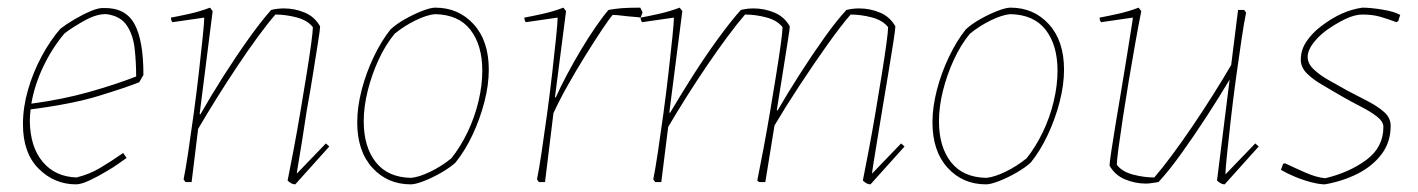

<svg xmlns="http://www.w3.org/2000/svg" viewBox="-20 -476 3707 502"><path d="M179 6Q122 6 81 -35Q40 -76 40 -151Q40 -195 53 -240.5Q66 -286 88.5 -328Q111 -370 138 -401Q155 -414 176.5 -426.5Q198 -439 218.5 -447.5Q239 -456 252 -455Q308 -456 331.5 -413.5Q355 -371 355 -280L344 -261Q309 -247 239 -225.5Q169 -204 60 -190Q58 -174 58 -159Q59 -92 91.5 -53Q124 -14 180 -12Q213 -20 241 -36.5Q269 -53 302 -76L311 -63Q301 -56 287.5 -46.5Q274 -37 260 -29Q237 -15 214.5 -4.5Q192 6 179 6ZM149 -389Q116 -350 93 -301.5Q70 -253 62 -205Q144 -216 213 -235.5Q282 -255 336 -276Q336 -314 332 -349.5Q328 -385 311.5 -409.5Q295 -434 259 -439Q234 -440 203.5 -423.5Q173 -407 149 -389Z M752 6Q742 6 732 -4Q739 -39 748 -86.5Q757 -134 765.5 -184.5Q774 -235 781.5 -281.5Q789 -328 793.5 -361Q798 -394 798 -405Q784 -423 755.5 -430.5Q727 -438 700 -438Q680 -415 654 -379.5Q628 -344 600 -302Q572 -260 545.5 -217.5Q519 -175 498 -139L481 0H465L460 -7Q465 -31 472 -77.5Q479 -124 486.5 -179Q494 -234 500 -287Q506 -340 510 -379Q514 -418 514 -430L431 -418Q427 -422 427 -430Q444 -433 473.5 -439.5Q503 -446 529 -456L536 -447L502 -178L504 -177Q530 -223 563 -275Q596 -327 629.5 -374Q663 -421 689 -450Q697 -452 705.5 -453Q714 -454 722 -454Q751 -454 777 -443Q803 -432 817 -407Q817 -400 811.5 -365.5Q806 -331 798.5 -283.5Q791 -236 782 -187Q776 -146 770 -109Q764 -72 760 -48.5Q756 -25 756 -22L832 -101L841 -93Z M1054 6Q993 6 953.5 -37.5Q914 -81 914 -156Q914 -196 925.5 -240.5Q937 -285 957 -327Q977 -369 1001 -399Q1016 -413 1039 -426Q1062 -439 1084 -447.5Q1106 -456 1118 -456Q1179 -456 1218.5 -412.5Q1258 -369 1258 -294Q1258 -254 1246.5 -209.5Q1235 -165 1215.5 -123.5Q1196 -82 1171 -51Q1157 -38 1133.5 -24.5Q1110 -11 1088 -2.5Q1066 6 1054 6ZM1055 -11Q1076 -13 1105 -27Q1134 -41 1160 -62Q1184 -92 1202.5 -130.5Q1221 -169 1231 -211Q1241 -253 1241 -291Q1241 -358 1210 -398Q1179 -438 1117 -439Q1096 -437 1067 -423Q1038 -409 1012 -388Q988 -359 970 -320Q952 -281 941.5 -239Q931 -197 931 -159Q931 -92 962.5 -52Q994 -12 1055 -11Z M1389 0 1384 -7Q1389 -31 1396 -77.5Q1403 -124 1410.5 -179Q1418 -234 1424 -287Q1430 -340 1434 -379Q1438 -418 1438 -430L1355 -418Q1351 -422 1351 -430Q1368 -433 1397.5 -439.5Q1427 -446 1453 -456L1460 -447L1431 -222L1433 -221Q1445 -248 1462.5 -281Q1480 -314 1499.5 -346.5Q1519 -379 1538 -406.5Q1557 -434 1571 -450Q1587 -453 1604.5 -454.5Q1622 -456 1654 -456L1660 -444L1655 -430Q1651 -431 1637 -432Q1623 -433 1607 -435Q1591 -437 1582 -437Q1573 -427 1554 -398.5Q1535 -370 1511 -331.5Q1487 -293 1464.5 -253Q1442 -213 1427 -180L1405 0Z M2256 6Q2246 6 2236 -4Q2243 -39 2252 -86.5Q2261 -134 2269.5 -184.5Q2278 -235 2285.5 -281.5Q2293 -328 2297.5 -361Q2302 -394 2302 -405Q2288 -423 2259.5 -430.5Q2231 -438 2204 -438Q2178 -408 2142.5 -358Q2107 -308 2070.5 -252.5Q2034 -197 2005 -148L1981 0H1965Q1963 -1 1960 -4Q1967 -39 1976 -86.5Q1985 -134 1993.5 -184.5Q2002 -235 2009.5 -281.5Q2017 -328 2021.5 -361Q2026 -394 2026 -405Q2012 -423 1983.5 -430.5Q1955 -438 1928 -438Q1908 -415 1882 -380Q1856 -345 1828.5 -304.5Q1801 -264 1774.5 -222Q1748 -180 1727 -144L1709 0H1693L1688 -7Q1693 -31 1700 -77.5Q1707 -124 1714.5 -179Q1722 -234 1728 -287Q1734 -340 1738 -379Q1742 -418 1742 -430L1659 -418Q1655 -422 1655 -430Q1672 -433 1701.5 -439.5Q1731 -446 1757 -456L1764 -447L1730 -182L1732 -181Q1759 -227 1791.5 -278Q1824 -329 1857.5 -375Q1891 -421 1917 -450Q1925 -452 1933.5 -453Q1942 -454 1950 -454Q1979 -454 2005 -443Q2031 -432 2045 -407Q2045 -401 2039.5 -367Q2034 -333 2026.5 -285Q2019 -237 2011 -188L2013 -187Q2039 -232 2071 -282Q2103 -332 2135 -377Q2167 -422 2193 -450Q2201 -452 2209.5 -453Q2218 -454 2226 -454Q2255 -454 2281 -443Q2307 -432 2321 -407Q2321 -400 2316 -367.5Q2311 -335 2303.5 -290Q2296 -245 2288 -197Q2281 -154 2274.5 -115Q2268 -76 2264 -50.5Q2260 -25 2260 -22L2336 -101L2345 -93Z M2558 6Q2497 6 2457.5 -37.5Q2418 -81 2418 -156Q2418 -196 2429.5 -240.5Q2441 -285 2461 -327Q2481 -369 2505 -399Q2520 -413 2543 -426Q2566 -439 2588 -447.5Q2610 -456 2622 -456Q2683 -456 2722.5 -412.5Q2762 -369 2762 -294Q2762 -254 2750.5 -209.5Q2739 -165 2719.5 -123.5Q2700 -82 2675 -51Q2661 -38 2637.5 -24.5Q2614 -11 2592 -2.5Q2570 6 2558 6ZM2559 -11Q2580 -13 2609 -27Q2638 -41 2664 -62Q2688 -92 2706.5 -130.5Q2725 -169 2735 -211Q2745 -253 2745 -291Q2745 -358 2714 -398Q2683 -438 2621 -439Q2600 -437 2571 -423Q2542 -409 2516 -388Q2492 -359 2474 -320Q2456 -281 2445.5 -239Q2435 -197 2435 -159Q2435 -92 2466.5 -52Q2498 -12 2559 -11Z M2976 4Q2948 4 2921.5 -7Q2895 -18 2881 -43Q2881 -50 2885.5 -80Q2890 -110 2897 -152.5Q2904 -195 2912 -242Q2920 -289 2926.5 -330.5Q2933 -372 2937.5 -399.5Q2942 -427 2942 -430L2859 -418Q2855 -422 2855 -430Q2872 -433 2901.5 -439.5Q2931 -446 2957 -456L2964 -447Q2957 -412 2948.5 -364.5Q2940 -317 2931.5 -266Q2923 -215 2916 -169Q2909 -123 2904.5 -89.5Q2900 -56 2900 -45Q2914 -27 2942.5 -19.5Q2971 -12 2998 -12Q3018 -35 3044 -70Q3070 -105 3097.5 -145.5Q3125 -186 3151.5 -228Q3178 -270 3199 -306L3217 -450H3233L3238 -443Q3233 -419 3226 -372.5Q3219 -326 3211.5 -271Q3204 -216 3198 -163Q3192 -110 3188 -71Q3184 -32 3184 -20L3262 -101L3271 -93L3182 6Q3172 6 3162 -4L3195 -268Q3169 -224 3135.5 -172.5Q3102 -121 3069 -75Q3036 -29 3009 0Q3001 1 2992.5 2.5Q2984 4 2976 4Z M3444 6Q3430 6 3408.5 0.5Q3387 -5 3365.5 -14Q3344 -23 3329 -32L3335 -48L3340 -49Q3363 -38 3392.5 -25Q3422 -12 3445 -10Q3508 -25 3552.5 -58Q3597 -91 3597 -144Q3597 -158 3580.5 -171Q3564 -184 3538.5 -197Q3513 -210 3487 -225Q3462 -240 3437.5 -254Q3413 -268 3397 -284Q3381 -300 3381 -320Q3381 -346 3396.5 -368.5Q3412 -391 3435 -408Q3461 -428 3487.5 -440Q3514 -452 3542 -456Q3563 -456 3594 -451Q3625 -446 3641 -437L3638 -428L3636 -421L3631 -418Q3610 -426 3589.5 -432Q3569 -438 3542 -438Q3522 -438 3497 -426Q3472 -414 3447 -396Q3427 -381 3413 -362.5Q3399 -344 3399 -327Q3399 -310 3414.5 -295Q3430 -280 3454 -266.5Q3478 -253 3503 -239Q3530 -225 3556 -211.5Q3582 -198 3599 -183Q3616 -168 3616 -147Q3616 -104 3592 -72.5Q3568 -41 3529 -21.5Q3490 -2 3444 6Z"/></svg>

Font: Labrada Thin
Style: Italic
Weight: 100
Italic angle: -7°
Designer: Mercedes Jáuregui
Foundry: Omnibus-Type Team
Version: Version 1.000; ttfautohint (v1.8.4.7-5d5b)